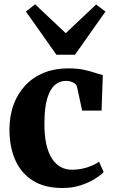

<svg xmlns="http://www.w3.org/2000/svg" viewBox="-20 -884 538 914"><path d="M278 11Q191 11 135 -25Q79 -61 52 -123.8Q25 -186.5 25 -266.5Q25 -332.5 44.8 -386Q64.5 -439.5 101.2 -478.2Q138 -517 189.2 -537.8Q240.5 -558.5 304 -558.5Q348.5 -558.5 379.5 -551.8Q410.5 -545 432.2 -537.5Q454 -530 469.5 -527L463.5 -357.5H371L347 -469Q344.5 -479.5 336.2 -486Q328 -492.5 316.8 -495.8Q305.5 -499 294.5 -499Q264 -499 241 -479.2Q218 -459.5 204.8 -415.2Q191.5 -371 191.5 -296Q191 -240 200.2 -198.5Q209.5 -157 226.8 -130Q244 -103 268.2 -89.5Q292.5 -76 321.5 -76Q348.5 -76 372.5 -81.2Q396.5 -86.5 416.8 -95.2Q437 -104 451.5 -114L473.5 -65Q460.5 -50.5 432 -32.8Q403.5 -15 364 -2Q324.5 11 278 11ZM248.5 -623.5 103.5 -829 147 -863.5 293 -726 437.5 -862.5 482 -829 337 -623.5Z"/></svg>

Font: Merriweather 48pt ExtraBold
Style: Regular
Weight: 800
Version: Version 2.100